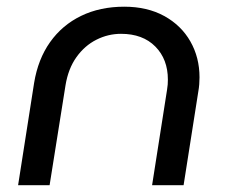

<svg xmlns="http://www.w3.org/2000/svg" viewBox="-20 -542 670 562"><path d="M33 0 79.8 -299Q91.2 -368.8 126.6 -418.7Q162 -468.6 217.4 -495.5Q272.8 -522.4 343.6 -522.4Q411.2 -522.4 460.8 -495.1Q510.4 -467.8 537.2 -420.8Q564 -373.8 564 -315.6Q564 -306.2 563.2 -295.4Q562.4 -284.6 560.4 -273.6L517.4 0H425.2L469 -279.4Q470.4 -287.4 470.9 -294.7Q471.4 -302 471.4 -309Q471.4 -368.6 434.6 -405.8Q397.8 -443 334.2 -443Q296.4 -443 262.1 -425.7Q227.8 -408.4 203.8 -374.8Q179.8 -341.2 171.8 -292.6L125.2 0Z"/></svg>

Font: MuseoModerno Thin
Style: Italic
Weight: 100
Italic angle: -9°
Designer: Pablo Cosgaya, Héctor Gatti, Marcela Romero, and the Authors of The MuseoModerno Project.
Foundry: Omnibus-Type Team
Version: Version 1.003